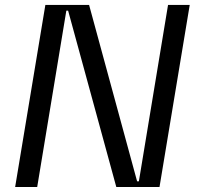

<svg xmlns="http://www.w3.org/2000/svg" viewBox="-20 -747 788 767"><path d="M651.3 -727.3 534.8 -22.7H527.7L335.9 -727.3H161.2L40.5 0H128.6L245 -704.5H252.1L444.6 0H617.2L737.9 -727.3Z"/></svg>

Font: Riot Sans 2.0
Style: Italic
Weight: 400
Italic angle: -9.39999°
Designer: Rasmus Andersson
Foundry: rsms
Version: Version 3.006;hotconv 1.0.109;makeotfexe 2.5.65596